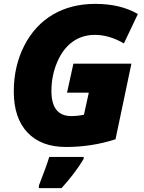

<svg xmlns="http://www.w3.org/2000/svg" viewBox="-20 -745 738 986"><path d="M356.9 -418H654.8L573.2 -29.8Q451.2 9.8 318.8 9.8Q191.4 9.8 121.1 -64.5Q50.8 -138.7 50.8 -274.9Q50.8 -405.3 104.5 -510.3Q158.2 -615.2 251.7 -670.2Q345.2 -725.1 469.2 -725.1Q599.1 -725.1 688 -672.9L616.2 -522Q541.5 -565.9 466.8 -565.9Q402.3 -565.9 352.8 -530.5Q303.2 -495.1 273.7 -425.8Q244.1 -356.4 244.1 -277.8Q244.1 -148.9 346.2 -148.9Q377 -148.9 411.1 -155.8L436 -269H324.2ZM179.7 208Q217.3 112.3 232.9 61H409.7V70.8Q366.2 144 295.9 221.2H179.7Z"/></svg>

Font: Open Sans Extrabold
Style: Italic
Weight: 800
Italic angle: -12°
Foundry: Ascender Corporation
Version: Version 1.10